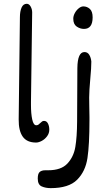

<svg xmlns="http://www.w3.org/2000/svg" viewBox="-20 -746 571 1008"><path d="M238.8 -65.4Q238.8 -46.4 227.3 -30.8Q215.8 -15.1 199.2 -6.3Q182.6 2.4 169.4 2.4Q121.6 2.4 99.6 -28.3Q77.6 -59.1 78.1 -118.7L84.5 -654.3Q84.5 -686.5 93.3 -706.3Q102.1 -726.1 120.6 -726.1Q132.8 -726.1 140.9 -711.7Q148.9 -697.3 148.9 -680.7L142.6 -211.4V-194.8Q142.6 -148.9 149.2 -118.7Q155.8 -88.4 170.4 -88.4Q176.8 -88.4 181.2 -91.3Q185.5 -94.2 191.4 -100.1Q197.3 -106 201.4 -108.6Q205.6 -111.3 211.4 -111.3Q224.6 -111.3 231.7 -97.7Q238.8 -84 238.8 -65.4ZM420.9 -594.2Q400.9 -594.2 382.8 -606.4Q364.7 -618.7 364.7 -647.9Q364.7 -662.6 373 -677.7Q381.3 -692.9 393.6 -702.6Q405.8 -712.4 417.5 -712.4Q437 -712.4 451.7 -699.2Q466.3 -686 466.3 -654.8Q466.3 -594.2 420.9 -594.2ZM448.7 -190.4Q449.7 -153.3 449.7 -131.8V-114.3Q449.7 13.2 439.2 83.5Q428.7 153.8 384.8 197.8Q340.8 241.7 246.1 241.7Q219.7 241.7 199 232.7Q178.2 223.6 178.2 191.4Q178.2 166 188.2 157Q198.2 147.9 218.3 147.9H232.9Q300.8 147.9 333.7 112.8Q366.7 77.6 375.5 25.4Q384.3 -26.9 384.8 -108.4L386.2 -388.7Q387.2 -472.7 423.3 -472.7Q439.9 -472.7 448.7 -458Q457.5 -443.4 459.5 -422.9Q459.5 -390.1 454.1 -333.5Q448.2 -268.1 448.2 -234.9Z"/></svg>

Font: Dekko
Style: Regular
Weight: 400
Designer: Multiple
Foundry: Sorkin Type
Version: Version 2.001